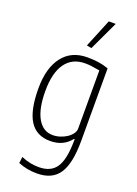

<svg xmlns="http://www.w3.org/2000/svg" viewBox="-186 -873 836 1168"><g transform="rotate(20 232.0 -289.5)"><path d="M231 -616 306 -799H351L262 -610ZM210 220Q146 220 89 197L94 156Q125 169 152 174.5Q179 180 208 180Q285 180 319.5 130Q354 80 356 -36V-55H352Q304 7 219 7Q129 7 86 -61Q43 -129 43 -270Q43 -402 99.5 -475.5Q156 -549 259 -549Q299 -549 330.5 -544.5Q362 -540 397 -528V-59Q397 88 353 154Q309 220 210 220ZM221 -32Q245 -32 268.5 -39.5Q292 -47 311 -59.5Q330 -72 342 -88.5Q354 -105 354 -122V-499Q320 -505 299.5 -507.5Q279 -510 259 -510Q176 -510 132 -448.5Q88 -387 88 -270Q88 -155 123 -93.5Q158 -32 221 -32Z"/></g></svg>

Font: Encode Sans Compressed
Style: ExtraLight
Weight: 200
Designer: Pablo Impallari, Andres Torresi
Foundry: Pablo Impallari, Andres Torresi
Version: Version 1.000; ttfautohint (v1.00) -l 8 -r 50 -G 200 -x 14 -